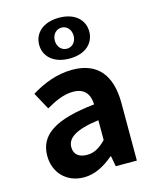

<svg xmlns="http://www.w3.org/2000/svg" viewBox="-129 -955 848 1055"><g transform="rotate(-15 295.5 -427.5)"><path d="M217 14C281 14 337 -18 386 -60H389L400 0H520V-327C520 -489 447 -574 305 -574C217 -574 137 -541 71 -500L124 -403C176 -433 226 -456 278 -456C347 -456 371 -414 373 -359C148 -335 51 -272 51 -152C51 -57 117 14 217 14ZM265 -101C222 -101 191 -120 191 -164C191 -214 237 -251 373 -269V-156C338 -121 307 -101 265 -101ZM309 -637C401 -637 451 -688 451 -753C451 -818 401 -869 309 -869C217 -869 166 -818 166 -753C166 -688 217 -637 309 -637ZM309 -693C279 -693 255 -717 255 -753C255 -789 279 -813 309 -813C338 -813 362 -789 362 -753C362 -717 338 -693 309 -693Z"/></g></svg>

Font: Noto Sans Japanese Bold
Style: Bold
Weight: 700
Designer: Ryoko NISHIZUKA (kana & ideographs); Paul D. Hunt (Latin, Greek & Cyrillic); Wenlong ZHANG (bopomofo); Sandoll Communica
Foundry: Adobe Systems Incorporated
Version: Version 1.000;PS 1;hotconv 1.0.78;makeotf.lib2.5.61930